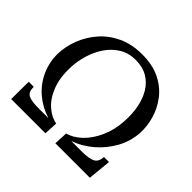

<svg xmlns="http://www.w3.org/2000/svg" viewBox="-169 -911 1106 1106"><g transform="rotate(45 384.0 -358.0)"><path d="M51 0 52 -142H93Q92 -100 116.5 -87Q141 -74 197 -74H278V-75Q213 -95 162 -138.5Q111 -182 83 -243.5Q55 -305 56 -376Q58 -436 81 -496Q104 -556 147.5 -606Q191 -656 255 -686Q319 -716 403 -716Q489 -716 549 -686Q609 -656 646.5 -607Q684 -558 700.5 -500.5Q717 -443 714 -389Q710 -316 674.5 -252Q639 -188 584.5 -142Q530 -96 469 -75V-74H556Q609 -74 636 -87Q663 -100 665 -142H706L692 0H411L415 -84Q460 -95 501 -134Q542 -173 570 -234.5Q598 -296 602 -371Q606 -430 596 -483.5Q586 -537 561 -578.5Q536 -620 496 -643.5Q456 -667 400 -667Q343 -667 300 -641Q257 -615 227.5 -572Q198 -529 182 -476.5Q166 -424 164 -370Q161 -283 186 -221Q211 -159 252 -124.5Q293 -90 334 -84L330 0Z"/></g></svg>

Font: Lora Medium
Style: Italic
Weight: 500
Italic angle: -3°
Designer: Olga Karpushina, Alexei Vanyashin (Cyrillic)
Foundry: Cyreal
Version: Version 3.004